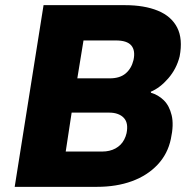

<svg xmlns="http://www.w3.org/2000/svg" viewBox="-20 -725 747 745"><path d="M37 0 149 -705H465Q540 -705 592.5 -683.5Q645 -662 667.5 -618Q690 -574 677 -506Q665 -458 633 -421Q601 -384 565 -369L566 -365Q594 -357 615.5 -336Q637 -315 646 -278Q655 -241 643 -186Q631 -128 591.5 -86Q552 -44 492 -22Q432 0 356 0ZM235 -137H377Q391 -137 404 -140Q417 -143 428 -149Q439 -155 447.5 -163.5Q456 -172 462 -183.5Q468 -195 471 -208Q475 -228 472.5 -242.5Q470 -257 461 -267Q452 -277 437.5 -282.5Q423 -288 404 -288H258ZM280 -421H406Q445 -421 467.5 -440Q490 -459 498 -492Q506 -529 489.5 -548.5Q473 -568 430 -568H304Z"/></svg>

Font: Nunito Sans 7pt SemiCondensed Black
Style: Italic
Weight: 900
Width: 4
Italic angle: -9°
Designer: Vernon Adams
Foundry: Vernon Adams
Version: Version 3.101;gftools[0.9.27]